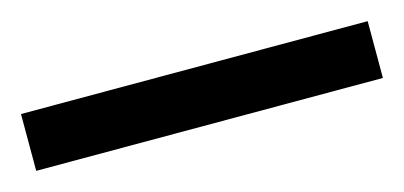

<svg xmlns="http://www.w3.org/2000/svg" viewBox="-28 13 467 222"><g transform="rotate(-15 205.5 124.0)"><path d="M413 158H-2V90H413Z"/></g></svg>

Font: Noto Sans Armenian
Style: Regular
Weight: 400
Designer: Monotype Design Team
Foundry: Monotype Imaging Inc.
Version: Version 2.007